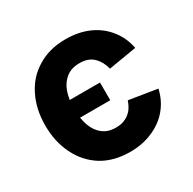

<svg xmlns="http://www.w3.org/2000/svg" viewBox="-129 -688 838 832"><g transform="rotate(-30 290.0 -271.5)"><path d="M332 -315.4Q332 -293 332 -226.6Q283.2 -226.6 133.8 -226.6Q133.8 -249 133.8 -315.4Q183.6 -315.4 332 -315.4ZM539.1 -369.1Q504.9 -363.3 399.4 -345.7Q389.6 -384.8 365.2 -408.2Q340.8 -432.6 295.9 -432.6Q255.9 -432.6 229.5 -412.1Q203.1 -391.6 190.4 -356.4Q177.7 -320.3 177.7 -272.5Q177.7 -224.6 190.4 -188.5Q203.1 -152.3 229.5 -131.8Q254.9 -111.3 295.9 -111.3Q324.2 -111.3 344.7 -122.1Q364.3 -131.8 377.9 -149.4Q390.6 -167 397.5 -188.5Q444.3 -181.6 538.1 -166Q526.4 -113.3 493.2 -73.2Q460 -33.2 409.2 -11.7Q359.4 10.7 295.9 10.7Q214.8 10.7 155.3 -25.4Q96.7 -62.5 65.4 -126Q33.2 -190.4 33.2 -272.5Q33.2 -354.5 65.4 -418Q96.7 -481.4 156.2 -516.6Q214.8 -552.7 295.9 -552.7Q360.4 -552.7 411.1 -530.3Q461.9 -507.8 495.1 -465.8Q528.3 -424.8 539.1 -369.1Z"/></g></svg>

Font: DeepSea
Style: Bold
Weight: 700
Designer: Stem
Version: Version 3.019;git-0a5106e0b